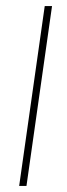

<svg xmlns="http://www.w3.org/2000/svg" viewBox="-20 -611 221 631"><path d="M43 0 127 -591H151L67 0Z"/></svg>

Font: Alumni Sans Thin Thin
Style: Italic
Weight: 250
Italic angle: -8°
Version: Version 1.016